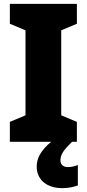

<svg xmlns="http://www.w3.org/2000/svg" viewBox="-20 -734 448 994"><path d="M293 96C293 66 309 43 353 0H378V-103L297 -137V-577L378 -611V-714H31V-611L112 -577V-137L31 -103V0H245C188 47 170 89 170 128C170 197 223 240 302 240C337 240 364 233 383 226V120C371 126 350 131 332 131C308 131 293 119 293 96Z"/></svg>

Font: Noto Sans Arabic SemCond Blk
Style: Regular
Weight: 900
Width: 4
Designer: Monotype Design Team, Nadine Chahine, Nizar Qandah and Khaled Hosny
Foundry: Monotype Imaging Inc.
Version: Version 2.012